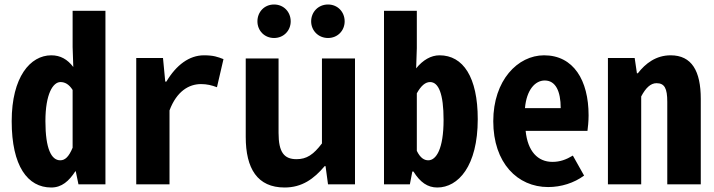

<svg xmlns="http://www.w3.org/2000/svg" viewBox="-20 -820 3177 854"><path d="M208 14C255 14 287 -15 315 -58H317L329 0H449V-772H303V-611L306 -522C280 -556 249 -574 208 -574C115 -574 32 -478 32 -281C32 -81 103 14 208 14ZM248 -107C209 -107 182 -157 182 -281C182 -403 216 -455 249 -455C269 -455 287 -445 303 -420V-163C286 -122 269 -107 248 -107Z M586 0H734V-329C766 -414 820 -446 874 -446C900 -446 921 -441 945 -432L974 -557C948 -567 930 -574 887 -574C822 -574 764 -531 720 -457H715L705 -562H586Z M1246 14C1323 14 1376 -24 1424 -81H1428L1439 0H1559V-560H1412V-182C1374 -132 1344 -112 1299 -112C1244 -112 1219 -142 1219 -229V-560H1073V-211C1073 -70 1125 14 1246 14ZM1199 -651C1242 -651 1273 -684 1273 -725C1273 -767 1242 -800 1199 -800C1156 -800 1125 -767 1125 -725C1125 -684 1156 -651 1199 -651ZM1439 -651C1482 -651 1513 -684 1513 -725C1513 -767 1482 -800 1439 -800C1396 -800 1364 -767 1364 -725C1364 -684 1396 -651 1439 -651Z M1925 14C2018 14 2105 -81 2105 -290C2105 -477 2040 -574 1935 -574C1897 -574 1861 -553 1831 -516L1834 -606V-772H1688V0H1803L1814 -57H1819C1849 -9 1882 14 1925 14ZM1885 -107C1868 -107 1850 -116 1834 -149V-405C1853 -439 1872 -455 1893 -455C1931 -455 1953 -402 1953 -287C1953 -157 1920 -107 1885 -107Z M2418 12C2476 12 2533 -6 2578 -39L2528 -128C2498 -110 2471 -100 2437 -100C2372 -100 2327 -147 2318 -238H2593C2595 -252 2598 -280 2598 -307C2598 -463 2531 -574 2400 -574C2283 -574 2174 -463 2174 -281C2174 -95 2282 12 2418 12ZM2315 -339C2322 -420 2360 -462 2403 -462C2451 -462 2474 -415 2474 -339Z M2684 0H2832V-391C2852 -429 2874 -450 2900 -450C2936 -450 2948 -427 2948 -367V0H3097V-380C3097 -504 3057 -574 2963 -574C2898 -574 2851 -538 2817 -494H2813L2803 -562H2684Z"/></svg>

Font: Noto Sans Mono CJK TC
Style: Bold
Weight: 700
Designer: Ryoko NISHIZUKA 西塚涼子 (kana, bopomofo & ideographs); Paul D. Hunt (Latin, Greek & Cyrillic); Sandoll Communications 산돌커뮤니
Foundry: Adobe
Version: Version 2.004;hotconv 1.0.118;makeotfexe 2.5.65603